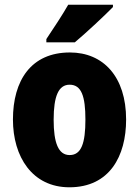

<svg xmlns="http://www.w3.org/2000/svg" viewBox="-20 -786 592 816"><path d="M460 -756V-766H270C245 -722 209 -668 177 -620V-606H298C349 -649 426 -721 460 -756ZM516 -278C516 -460 419 -563 277 -563C112 -563 35 -444 35 -278C35 -120 117 10 275 10C446 10 516 -123 516 -278ZM208 -277C208 -378 229 -426 276 -426C326 -426 343 -377 343 -278C343 -178 326 -127 276 -127C228 -127 208 -179 208 -277Z"/></svg>

Font: Noto Sans Sinhala Condensed Black
Style: Regular
Weight: 900
Width: 3
Designer: Jelle Bosma - Monotype Design Team
Foundry: Monotype Imaging Inc.
Version: Version 2.006